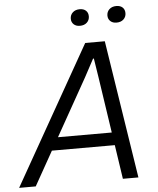

<svg xmlns="http://www.w3.org/2000/svg" viewBox="-89 -959 830 1010"><g transform="rotate(-5 326.0 -454.0)"><path d="M-29.3 0 383.4 -729H486.9L600.6 0H518.6L437.1 -544.7L421.6 -643.4H417.4L366.4 -548.3L58.4 0ZM148.6 -180 183.3 -247.6H493.6L501.9 -180ZM557 -821.3Q537 -821.3 524.6 -832.7Q512.3 -844.1 512.3 -862.3Q512.3 -882.3 526.3 -895.4Q540.3 -908.4 563.3 -908.4Q583.9 -908.4 595.9 -897.4Q608 -886.3 608 -867.1Q608 -847.4 594.3 -834.4Q580.6 -821.3 557 -821.3ZM363.6 -821.3Q343.6 -821.3 331.2 -832.7Q318.9 -844.1 318.9 -862.3Q318.9 -882.3 332.9 -895.4Q346.9 -908.4 369.9 -908.4Q390.4 -908.4 402.5 -897.4Q414.6 -886.3 414.6 -867.1Q414.6 -847.4 400.9 -834.4Q387.1 -821.3 363.6 -821.3Z"/></g></svg>

Font: Mona Sans
Style: Italic
Weight: 200
Italic angle: -11.6951°
Designer: Deni Anggara
Foundry: GitHub
Version: Version 2.000